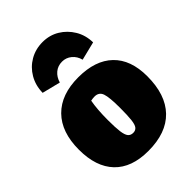

<svg xmlns="http://www.w3.org/2000/svg" viewBox="-226 -870 987 987"><g transform="rotate(-45 267.5 -376.5)"><path d="M258 14Q137 14 73.5 -52.5Q10 -119 10 -243Q10 -371 78 -440Q146 -509 271 -509Q394 -509 460 -445.5Q526 -382 526 -262Q526 -128 457.5 -57Q389 14 258 14ZM269 -107Q286 -107 295.5 -118.5Q305 -130 308.5 -160.5Q312 -191 312 -246Q312 -323 302 -351.5Q292 -380 260 -380Q249 -380 233 -377Q223 -323 223 -246Q223 -191 227 -161Q231 -131 241 -119Q251 -107 269 -107ZM269 -767Q320 -767 360.5 -742.5Q401 -718 426 -676.5Q451 -635 452 -582L351 -557Q343 -588 320.5 -606.5Q298 -625 269 -625Q238 -625 216 -606.5Q194 -588 185 -557L85 -582Q86 -635 110.5 -677Q135 -719 176.5 -743Q218 -767 269 -767Z"/></g></svg>

Font: Piazzolla Black
Style: Regular
Weight: 900
Designer: Juan Pablo del Peral
Foundry: Huerta Tipografica
Version: Version 1.330